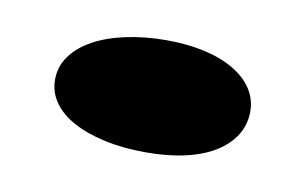

<svg xmlns="http://www.w3.org/2000/svg" viewBox="-34 -457 404 254"><g transform="rotate(10 168.5 -330.5)"><path d="M298.8 -332Q298.8 -314.5 290 -300.3Q281.2 -286.1 264.9 -275.9Q248.5 -265.6 225.1 -260.3Q201.7 -254.9 171.9 -254.9Q141.6 -254.9 116.9 -260.3Q92.3 -265.6 74.5 -275.1Q56.6 -284.7 46.9 -298.3Q37.1 -312 37.1 -329.1Q37.1 -346.7 47.4 -360.8Q57.6 -375 75.9 -385Q94.2 -395 119.4 -400.4Q144.5 -405.8 173.8 -405.8Q201.7 -405.8 224.6 -400.6Q247.6 -395.5 264.2 -385.7Q280.8 -376 289.8 -362.3Q298.8 -348.6 298.8 -332Z"/></g></svg>

Font: Shojumaru
Style: Regular
Weight: 400
Version: Version 1.001